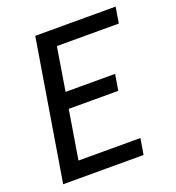

<svg xmlns="http://www.w3.org/2000/svg" viewBox="-133 -841 866 947"><g transform="rotate(-20 300.0 -367.5)"><path d="M37 0 158 -735H580L566 -651H241L204 -424H464L450 -340H190L148 -84H473L459 0Z"/></g></svg>

Font: Iosevka Custom Medium Oblique
Style: Regular
Weight: 500
Italic angle: -9°
Designer: Belleve Invis
Foundry: Belleve Invis
Version: Version 27.0.1